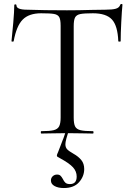

<svg xmlns="http://www.w3.org/2000/svg" viewBox="-20 -674 674 969"><path d="M49 -466Q49 -464 43.5 -464Q38 -464 38 -466Q42 -502 47 -560Q52 -618 52 -647Q52 -652 57.5 -652Q63 -652 63 -647Q63 -625 117 -625Q203 -622 318 -622Q377 -622 443 -624L511 -625Q547 -625 564.5 -630Q582 -635 587 -650Q588 -654 593 -654Q598 -654 598 -650Q595 -621 592 -562Q589 -503 589 -466Q589 -464 583 -464Q577 -464 577 -466Q574 -544 545 -575.5Q516 -607 449 -607Q404 -607 385 -603Q366 -599 359 -586Q352 -573 352 -542V-81Q352 -50 359 -36Q366 -22 386 -17Q406 -12 449 -12Q452 -12 452 -6Q452 0 449 0Q416 0 396 -1L318 -2L243 -1Q223 0 188 0Q186 0 186 -6Q186 -12 188 -12Q231 -12 251 -17Q271 -22 278.5 -36.5Q286 -51 286 -81V-544Q286 -575 279 -587.5Q272 -600 253 -603.5Q234 -607 188 -607Q126 -607 94.5 -575Q63 -543 49 -466ZM310 54Q310 70 319 79.5Q328 89 351 102Q376 116 390.5 134Q405 152 405 179Q405 216 379 245.5Q353 275 302 275Q274 275 255.5 265Q237 255 237 237Q237 224 246 215.5Q255 207 268 207Q279 207 285 212.5Q291 218 297 229Q303 242 310.5 248.5Q318 255 333 255Q367 255 367 217Q367 191 348.5 170.5Q330 150 282 124Q275 121 271 118Q267 115 267 111Q267 106 273 94L298 29Q297 34 315 -19L328 -18Q320 6 315 25Q310 44 310 54Z"/></svg>

Font: Cormorant SC
Style: Regular
Weight: 400
Designer: Christian Thalmann (Catharsis Fonts)
Foundry: Catharsis Fonts
Version: Version 4.000